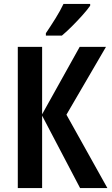

<svg xmlns="http://www.w3.org/2000/svg" viewBox="-20 -951 565 971"><path d="M523 0H385L193 -366V0H70V-714H193V-373L383 -714H516L316 -371ZM436 -931V-922Q422 -902 397 -874Q372 -846 344 -818Q316 -790 293 -771H212V-783Q237 -820 261 -858.5Q285 -897 301 -931Z"/></svg>

Font: Avrile Sans Condensed SemiBold
Style: Regular
Weight: 600
Width: 3
Designer: Monotype Design Team
Foundry: Monotype Imaging Inc.
Version: Version 2.001;September 10, 2019;FontCreator 11.5.0.2425 64-